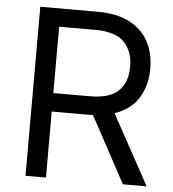

<svg xmlns="http://www.w3.org/2000/svg" viewBox="-52 -775 743 823"><g transform="rotate(5 319.5 -363.5)"><path d="M88.1 0V-727.3H333.8Q419 -727.3 473.7 -698.3Q528.4 -669.4 554.7 -619Q581 -568.5 581 -504.3Q581 -431.8 547.8 -378Q514.6 -324.2 445 -300.4L609.4 0H507.1L353.7 -284.4Q344.8 -284.1 335.2 -284.1H176.1V0ZM176.1 -363.6H332.4Q419.7 -363.6 457 -401.3Q494.3 -438.9 494.3 -504.3Q494.3 -570 456.9 -609.6Q419.4 -649.1 331 -649.1H176.1Z"/></g></svg>

Font: Inter Zeller
Style: Regular
Weight: 400
Designer: Rasmus Andersson; Joe Bland
Foundry: zeller
Version: Version 3.015;git-dec3a8cb1